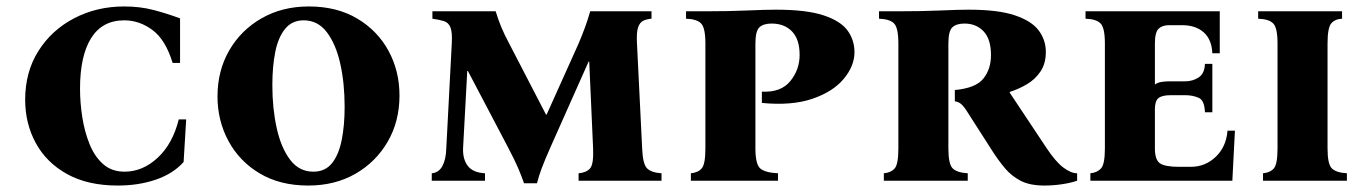

<svg xmlns="http://www.w3.org/2000/svg" viewBox="-20 -560 4237 595"><path d="M345 15Q252 15 188 -20.5Q124 -56 91 -116.5Q58 -177 58 -251Q58 -337 99 -402Q140 -467 210 -503.5Q280 -540 365 -540Q414 -540 456 -529Q498 -518 538 -503V-365H515Q493 -437 452.5 -467Q412 -497 365 -497Q297 -497 262.5 -442Q228 -387 228 -285Q228 -242 235 -197Q242 -152 257.5 -113.5Q273 -75 299.5 -51.5Q326 -28 366 -28Q422 -28 468.5 -71Q515 -114 534 -190H557L549 -58Q517 -22 463.5 -3.5Q410 15 345 15Z M937 -540Q1024 -540 1087 -502.5Q1150 -465 1184 -402.5Q1218 -340 1218 -264Q1218 -184 1181.5 -121Q1145 -58 1081.5 -21.5Q1018 15 935 15Q848 15 785 -22.5Q722 -60 688 -123Q654 -186 654 -261Q654 -341 690.5 -404Q727 -467 791 -503.5Q855 -540 937 -540ZM951 -28Q988 -28 1009 -54.5Q1030 -81 1039 -126.5Q1048 -172 1048 -229Q1048 -302 1034.5 -362.5Q1021 -423 993 -460Q965 -497 921 -497Q885 -497 863.5 -470.5Q842 -444 833 -399Q824 -354 824 -296Q824 -224 837.5 -163Q851 -102 879 -65Q907 -28 951 -28Z M1604 8Q1596 -15 1585.5 -39.5Q1575 -64 1554 -104L1430 -340H1428L1415 -100Q1414 -66 1430 -45.5Q1446 -25 1483 -23V0H1318V-23Q1340 -25 1351 -45.5Q1362 -66 1363 -100L1380 -425Q1382 -460 1376 -475Q1370 -490 1356 -494.5Q1342 -499 1320 -502V-525H1516Q1524 -499 1533.5 -476Q1543 -453 1558 -425L1672 -205H1674L1773 -425Q1784 -451 1793 -475.5Q1802 -500 1809 -525H1999V-502Q1985 -501 1974 -496Q1963 -491 1957.5 -475.5Q1952 -460 1954 -425L1970 -100Q1972 -51 1985.5 -38Q1999 -25 2030 -23V0H1773V-23Q1797 -25 1808.5 -38Q1820 -51 1818 -100L1806 -369H1804L1686 -104Q1667 -61 1658.5 -38Q1650 -15 1644 8Z M2121 0V-23Q2143 -25 2154.5 -38Q2166 -51 2166 -100V-425Q2166 -474 2152.5 -487.5Q2139 -501 2106 -502V-525H2166Q2239 -525 2295 -527.5Q2351 -530 2385 -530Q2479 -530 2532 -512.5Q2585 -495 2606.5 -465.5Q2628 -436 2628 -398Q2628 -356 2595 -316Q2562 -276 2498 -254Q2434 -232 2341 -241V-276Q2400 -273 2429 -308.5Q2458 -344 2458 -390Q2458 -438 2434.5 -462.5Q2411 -487 2371 -487Q2346 -487 2333.5 -475.5Q2321 -464 2321 -425V-100Q2321 -51 2336 -38Q2351 -25 2391 -23V0Z M3217 15Q3171 15 3142.5 0Q3114 -15 3094 -39Q3074 -63 3056 -91L2974 -219Q2964 -234 2956 -239.5Q2948 -245 2939 -246V-281Q3004 -287 3027.5 -316.5Q3051 -346 3051 -389Q3051 -439 3028 -463Q3005 -487 2969 -487Q2944 -487 2931.5 -475.5Q2919 -464 2919 -425V-100Q2919 -51 2932.5 -38Q2946 -25 2979 -23V0H2719V-23Q2741 -25 2752.5 -38Q2764 -51 2764 -100V-425Q2764 -474 2750.5 -487.5Q2737 -501 2704 -502V-525H2764Q2837 -525 2893.5 -527.5Q2950 -530 2982 -530Q3073 -530 3125 -512.5Q3177 -495 3199 -465.5Q3221 -436 3221 -399Q3221 -363 3204.5 -338.5Q3188 -314 3162.5 -299Q3137 -284 3109 -275V-273L3222 -103Q3251 -59 3275 -41Q3299 -23 3318 -23V0Q3298 7 3270.5 11Q3243 15 3217 15Z M3359 0V-23Q3380 -25 3392 -38Q3404 -51 3404 -100V-425Q3404 -474 3390.5 -487.5Q3377 -501 3344 -502V-525H3760V-395H3737Q3735 -438 3710 -460Q3685 -482 3643 -482H3603Q3582 -482 3570.5 -471Q3559 -460 3559 -425V-298Q3567 -304 3578.5 -306Q3590 -308 3606 -308H3653Q3676 -308 3694.5 -320Q3713 -332 3714 -362H3737V-212H3714Q3713 -249 3694.5 -257Q3676 -265 3653 -265H3608Q3581 -265 3570 -256Q3559 -247 3559 -221V-100Q3559 -65 3574.5 -54Q3590 -43 3635 -43H3670Q3715 -43 3747.5 -74Q3780 -105 3784 -155H3807L3799 0Z M4094 -100Q4094 -51 4107.5 -38Q4121 -25 4154 -23V0H3894V-23Q3916 -25 3927.5 -38Q3939 -51 3939 -100V-425Q3939 -474 3925.5 -487.5Q3912 -501 3879 -502V-525H4139V-502Q4117 -501 4105.5 -487.5Q4094 -474 4094 -425Z"/></svg>

Font: Bona Nova SC
Style: Bold
Weight: 700
Designer: Mateusz Machalski
Foundry: Capitalics
Version: Version 4.001; ttfautohint (v1.8.4.7-5d5b)